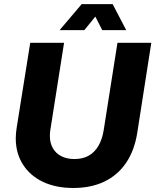

<svg xmlns="http://www.w3.org/2000/svg" viewBox="-20 -910 762 942"><path d="M339.7 12.3Q253.7 12.3 190.3 -18Q127 -48.3 92.2 -103.5Q57.3 -158.7 57.3 -231.7Q57.3 -244.3 58.5 -256.8Q59.7 -269.3 61.7 -282.7L128.3 -700H294.3L226.7 -270.7Q225.7 -263.7 225.2 -256.7Q224.7 -249.7 224.7 -243Q224.7 -208.3 239.5 -182.7Q254.3 -157 281.5 -143.3Q308.7 -129.7 345.3 -129.7Q386 -129.7 415.3 -146.3Q444.7 -163 463.2 -195Q481.7 -227 488.7 -271.3L556.3 -700H722.3L653.7 -260.3Q640 -172 598.7 -111.2Q557.3 -50.3 491.8 -19Q426.3 12.3 339.7 12.3ZM272.3 -762 380.7 -889.7H532.7L599.3 -762H481.7L447.7 -828.7L393.7 -762Z"/></svg>

Font: MuseoModerno Thin
Style: Italic
Weight: 100
Italic angle: -9°
Designer: Pablo Cosgaya, Héctor Gatti, Marcela Romero, and the Authors of The MuseoModerno Project.
Foundry: Omnibus-Type Team
Version: Version 1.003